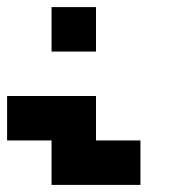

<svg xmlns="http://www.w3.org/2000/svg" viewBox="-20 -395 540 540"><path d="M250 -375V-250H125V-375ZM250 -125V0H375V125H125V0H0V-125Z"/></svg>

Font: Bytesized
Style: Regular
Weight: 400
Monospace: yes
Designer: baltdev
Version: Version 1.000